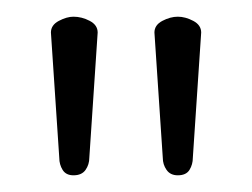

<svg xmlns="http://www.w3.org/2000/svg" viewBox="-20 -788 302 230"><path d="M193 -578Q184 -578 179.5 -584.5Q175 -591 175 -599L165 -749Q165 -758 174.5 -763Q184 -768 193 -768Q202 -768 211.5 -763Q221 -758 221 -749L211 -599Q211 -591 207 -584.5Q203 -578 193 -578ZM68 -578Q59 -578 55 -584.5Q51 -591 51 -599L41 -749Q41 -758 50.5 -763Q60 -768 68 -768Q78 -768 87.5 -763Q97 -758 97 -749L87 -599Q87 -591 82.5 -584.5Q78 -578 68 -578Z"/></svg>

Font: Dosis Light
Style: Regular
Weight: 300
Designer: EdgarTolentino, PabloImpallari, IginoMarini
Foundry: EdgarTolentino, PabloImpallari, IginoMarini
Version: Version 3.001; ttfautohint (v1.8.2)